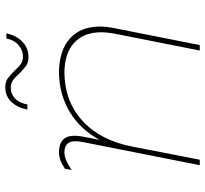

<svg xmlns="http://www.w3.org/2000/svg" viewBox="-44 -710 754 705"><g transform="rotate(-90 332.5 -357.0)"><path d="M476 -629Q457 -629 445 -637Q433 -645 415 -663Q402 -678 390.5 -686Q379 -694 364 -694Q340 -694 323.5 -678Q307 -662 302 -633H283Q291 -671 312 -692.5Q333 -714 365 -714Q384 -714 396 -706Q408 -698 426 -680Q439 -665 450.5 -657Q462 -649 477 -649Q501 -649 520 -665.5Q539 -682 544 -710H563Q555 -673 532 -651Q509 -629 476 -629ZM164 -430Q167 -445 167 -456Q167 -497 126 -497Q99 -497 61 -470L66 -495Q98 -517 126 -517Q187 -517 187 -460Q187 -447 184 -430L172 -368Q210 -438 273 -476.5Q336 -515 416 -517Q499 -517 543.5 -477.5Q588 -438 588 -366Q588 -342 582 -313L520 0H500L562 -313Q567 -341 567 -362Q567 -426 528 -461.5Q489 -497 416 -497Q311 -495 240 -429Q169 -363 147 -246L99 0H79Z"/></g></svg>

Font: TypoPRO Montserrat Alternates
Style: Italic
Weight: 250
Italic angle: -11.3°
Designer: Julieta Ulanovsky
Foundry: Julieta Ulanovsky
Version: Version 6.001